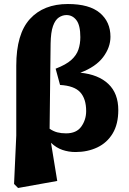

<svg xmlns="http://www.w3.org/2000/svg" viewBox="-20 -741 641 956"><path d="M232 -524 227 -100Q246 -87 265.5 -82Q285 -77 309 -77Q361 -77 385 -111Q409 -145 409 -188Q409 -249 379.5 -281.5Q350 -314 279 -318L257 -399Q309 -419 335 -442.5Q361 -466 370.5 -494.5Q380 -523 380 -556Q380 -615 360.5 -640.5Q341 -666 311 -666Q291 -666 273 -654Q255 -642 244 -611.5Q233 -581 232 -524ZM50 175 61 -66V-414Q61 -572 129 -646.5Q197 -721 318 -721Q425 -721 477.5 -676.5Q530 -632 530 -558Q530 -505 493.5 -456.5Q457 -408 380 -379Q470 -370 519.5 -323Q569 -276 569 -193Q569 -123 541 -76.5Q513 -30 464.5 -7Q416 16 356 16Q322 16 291 5.5Q260 -5 234 -30L265 160L70 195Z"/></svg>

Font: Source Serif 4 Black
Style: Regular
Weight: 900
Designer: Frank Grießhammer
Foundry: Adobe
Version: Version 4.005;hotconv 1.1.0;makeotfexe 2.6.0